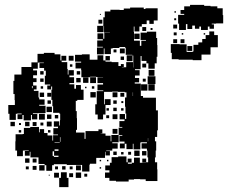

<svg xmlns="http://www.w3.org/2000/svg" viewBox="-20 -740 936 788"><path d="M403 -250H381V-270H371V-312H377V-336V-366H404V-392V-369H380V-393H403V-399H380V-423H403V-424H375V-425H350V-423H314V-452H313V-459H290V-483H313V-487H288V-515H316V-517H348V-495H380V-513H404V-492H413V-487H438V-469V-485H466V-469H476V-477H488V-465H480V-464H498V-485H526V-463H527V-486V-512H524V-489H500V-513H523V-515H496V-543H494V-547H470V-543H442V-541H435V-518H409V-541H406V-517H378V-545H402V-548H379V-574H402V-579H380V-603H404V-581H408V-605H431V-606H407V-633H405V-608H379V-634H404V-669H410V-693H433V-700H471V-699H488V-705H514V-709H570V-703H577V-706H627V-656H611V-642H593V-656H582V-641H562V-653V-631H552V-611H532V-631H529V-609H530V-573H554V-552H560V-573H579V-576H557V-606H583V-610H621V-584H625V-555H626V-507H623V-480H615V-458H589V-480H581V-490H561V-510H557V-486V-456H534V-452H553V-430H534V-420H551V-402H533V-419V-397H558V-365V-346H567V-339H590H620V-303V-287H628V-257V-205H625V-178H616V-160H621V-122H619V-94H616V-74H625V-45H626V3H578V-4H555V-5H530V-3H508V5H456V2H429V-10H411V-32H429V-41H412V-61H431V-72H438V-95H465V-98H499V-74H504V-89H520V-73H505V-68H521V-72H530V-93H554V-72H579V-73H564V-89H580V-74H588V-94H585V-122H583V-130H561V-152H583V-156H558V-155H533H556V-127H528V-150H525V-128H499V-150H492V-131H472V-151H491V-159H470V-183H482V-186H467V-216H482V-219H470V-243H491V-250H471V-272H493V-252H498V-274H495V-302H493V-340H499V-361H492V-363H464V-364H440V-363H407V-336V-312H410V-333H434V-309H413V-270H403ZM394 -679H390V-683H394ZM400 -643H384V-659H400ZM580 -613H564V-629H580ZM606 -617H598V-625H606ZM553 -580H531V-602H553ZM492 -521H472V-541H492ZM458 -525H446V-537H458ZM74 -99H50V-122H43V-160H44V-189H73V-190H78V-215H104V-219H140V-197H143V-210H161V-194H175V-184H195V-163H198V-185H218V-188H199V-214H218V-220H201V-242H223V-225H226V-247H227V-273H224V-277H198V-304H195V-330H191V-372H194V-385H190V-373H174V-389H186V-393H164V-429H168V-450H161V-461H142V-481H160V-483H135V-458H116V-451H132V-431H116V-419H130V-403H116V-389H130V-373H119V-367H138V-340H141V-306H167V-276H138V-275H115V-272H133V-250H111V-268H107V-246H77V-268H72V-251H52V-271H69V-274H50V-273H45V-248H19V-273H14V-309H41V-329H40V-354H35V-408H39V-434H68V-465H109V-484H134V-519H160V-523H204V-517H228V-492H232V-511H252V-491H233V-485H256V-457H233H258V-434H261V-452H283V-430H265V-423H284V-399H265V-394H285V-376H292V-391H312V-372H323V-330H297V-326H291V-310V-284H295V-255H296V-207H292V-196H327V-170H331V-202H384V-209H400V-193H393V-192H413V-183H434V-160H437V-186H467V-156H441V-122H416V-120H431V-102H413V-117H411V-92H375V-68H349V-64H347V-36H317V-63H290H254V-66H227V-89V-66H201V-62H194V-39H170V-62H163V-40H141V-62H163V-67H138V-94H135H105V-117H102V-101H82V-121H98V-123H81V-122H74ZM282 -491H262V-511H282ZM431 -492H413V-510H431ZM489 -494H475V-508H489ZM580 -463H564V-479H580ZM277 -466H267V-476H277ZM614 -429H590V-453H614ZM309 -434H295V-448H309ZM159 -434H145V-448H159ZM618 -395H586V-427H618ZM374 -399H350V-423H374ZM343 -400H321V-422H343ZM311 -402H293V-420H311ZM159 -404H145V-418H159ZM578 -405H566V-417H578ZM585 -368H559V-394H585ZM615 -368H589V-394H615ZM114 -378V-387H111V-378ZM367 -376H357V-386H367ZM157 -376H147V-386H157ZM335 -378H329V-384H335ZM373 -340H351V-362H373ZM462 -341H442V-361H462ZM526 -346V-361H525V-346ZM161 -342H143V-360H161ZM490 -343H474V-359H490ZM190 -343H174V-359H190ZM163 -310H141V-332H163ZM189 -314H175V-328H189ZM459 -314H445V-328H459ZM486 -317H478V-325H486ZM193 -280H171V-302H193ZM459 -284H445V-298H459ZM427 -286H417V-296H427ZM487 -286H477V-296H487ZM164 -249H140V-273H164ZM462 -251H442V-271H462ZM191 -252H173V-270H191ZM219 -254H205V-268H219ZM428 -255H416V-267H428ZM192 -221H172V-241H192ZM41 -222H23V-240H41ZM101 -222H83V-240H101ZM130 -223H114V-239H130ZM158 -225H146V-237H158ZM66 -227H58V-235H66ZM462 -191H442V-211H462ZM67 -196H57V-206H67ZM187 -196H177V-206H187ZM228 -158V-177H226V-158ZM588 -160V-173H587V-160ZM204 -155H225V-157H204ZM463 -130H441V-152H463ZM204 -121H220V-127H204ZM553 -100H531V-122H553ZM581 -102H563V-120H581ZM201 -100V-96H220V-101H202V-119H196V-100ZM459 -104H445V-118H459ZM518 -105H506V-117H518ZM487 -106H477V-116H487ZM101 -72H83V-90H101ZM130 -73H114V-89H130ZM395 -78H389V-84H395ZM425 -78H419V-84H425ZM312 -41H292V-61H312ZM130 -43H114V-59H130ZM249 -44H235V-58H249ZM98 -45H86V-57H98ZM218 -45H206V-57H218ZM278 -45H266V-57H278ZM395 -48H389V-54H395ZM261 28H223V-10H230V-33H254V-10H261ZM313 -10H291V-32H313ZM222 -11H202V-31H222ZM280 -13H264V-29H280ZM338 -15H326V-27H338ZM184 -19H180V-23H184ZM743 -617H715V-643H711V-679H736V-683H721V-699H736V-714H760V-720H818V-716H844V-714H872V-706H894V-678H896V-644H867V-643H849V-640H858V-622H840V-631H833V-617H805V-631H798V-622H780V-635H769V-621H749V-641H743ZM702 -688H696V-694H702ZM703 -657H695V-665H703ZM707 -623H691V-639H707ZM713 -497H685V-523H681V-559H717V-558H746V-527H771V-529H774V-556H794V-566H810V-580H824V-596H839V-611H859V-596H874V-546H844V-516H807V-493H771V-495H713ZM705 -595H693V-607H705ZM822 -598H816V-604H822ZM732 -598H726V-604H732ZM737 -563H721V-579H737ZM707 -563H691V-579H707ZM769 -531H749V-551H769Z"/></svg>

Font: Rubik Storm
Style: Regular
Weight: 400
Designer: Hubert and Fischer, NaN
Foundry: Hubert and Fischer, NaN
Version: Version 2.201